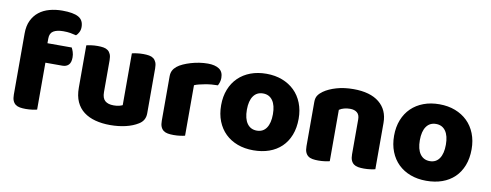

<svg xmlns="http://www.w3.org/2000/svg" viewBox="-60 -970 3268 1278"><g transform="rotate(10 1574.5 -331.5)"><path d="M54 -486Q54 -537 71.5 -573.5Q89 -610 119 -633.5Q149 -657 189.5 -668Q230 -679 276 -679Q350 -679 385 -659.5Q420 -640 420 -593Q420 -573 411.5 -557Q403 -541 393 -533Q374 -538 353.5 -541.5Q333 -545 306 -545Q263 -545 239 -530.5Q215 -516 215 -480V-448H379Q385 -437 390.5 -420.5Q396 -404 396 -384Q396 -349 380.5 -333.5Q365 -318 339 -318H224V-1Q214 2 192.5 5Q171 8 148 8Q126 8 108.5 5Q91 2 79 -7Q67 -16 60.5 -31.5Q54 -47 54 -72Z M472 -479Q482 -482 503.5 -485Q525 -488 548 -488Q570 -488 587.5 -485Q605 -482 617 -473Q629 -464 635.5 -448.5Q642 -433 642 -408V-193Q642 -152 662 -134.5Q682 -117 720 -117Q743 -117 757.5 -121Q772 -125 780 -129V-479Q790 -482 811.5 -485Q833 -488 856 -488Q878 -488 895.5 -485Q913 -482 925 -473Q937 -464 943.5 -448.5Q950 -433 950 -408V-104Q950 -54 908 -29Q873 -7 824.5 4.5Q776 16 719 16Q665 16 619.5 4Q574 -8 541 -33Q508 -58 490 -97.5Q472 -137 472 -193Z M1224 -1Q1214 2 1192.5 5Q1171 8 1148 8Q1126 8 1108.5 5Q1091 2 1079 -7Q1067 -16 1060.5 -31.5Q1054 -47 1054 -72V-372Q1054 -395 1062.5 -411.5Q1071 -428 1087 -441Q1103 -454 1126.5 -464.5Q1150 -475 1177 -483Q1204 -491 1233 -495.5Q1262 -500 1291 -500Q1339 -500 1367 -481.5Q1395 -463 1395 -421Q1395 -407 1391 -393.5Q1387 -380 1381 -369Q1360 -369 1338 -367Q1316 -365 1295 -361Q1274 -357 1255.5 -352.5Q1237 -348 1224 -342Z M1949 -243Q1949 -181 1930 -132.5Q1911 -84 1876.5 -51Q1842 -18 1794 -1Q1746 16 1687 16Q1628 16 1580 -2Q1532 -20 1497.5 -53.5Q1463 -87 1444 -135Q1425 -183 1425 -243Q1425 -302 1444 -350Q1463 -398 1497.5 -431.5Q1532 -465 1580 -483Q1628 -501 1687 -501Q1746 -501 1794 -482.5Q1842 -464 1876.5 -430.5Q1911 -397 1930 -349Q1949 -301 1949 -243ZM1599 -243Q1599 -182 1622.5 -149.5Q1646 -117 1688 -117Q1730 -117 1752.5 -150Q1775 -183 1775 -243Q1775 -303 1752 -335.5Q1729 -368 1687 -368Q1645 -368 1622 -335.5Q1599 -303 1599 -243Z M2340 -308Q2340 -339 2322.5 -353.5Q2305 -368 2275 -368Q2255 -368 2235.5 -363Q2216 -358 2202 -348V-1Q2192 2 2170.5 5Q2149 8 2126 8Q2104 8 2086.5 5Q2069 2 2057 -7Q2045 -16 2038.5 -31.5Q2032 -47 2032 -72V-372Q2032 -399 2043.5 -416Q2055 -433 2075 -447Q2109 -471 2160.5 -486Q2212 -501 2275 -501Q2388 -501 2449 -451.5Q2510 -402 2510 -314V-1Q2500 2 2478.5 5Q2457 8 2434 8Q2412 8 2394.5 5Q2377 2 2365 -7Q2353 -16 2346.5 -31.5Q2340 -47 2340 -72Z M3118 -243Q3118 -181 3099 -132.5Q3080 -84 3045.5 -51Q3011 -18 2963 -1Q2915 16 2856 16Q2797 16 2749 -2Q2701 -20 2666.5 -53.5Q2632 -87 2613 -135Q2594 -183 2594 -243Q2594 -302 2613 -350Q2632 -398 2666.5 -431.5Q2701 -465 2749 -483Q2797 -501 2856 -501Q2915 -501 2963 -482.5Q3011 -464 3045.5 -430.5Q3080 -397 3099 -349Q3118 -301 3118 -243ZM2768 -243Q2768 -182 2791.5 -149.5Q2815 -117 2857 -117Q2899 -117 2921.5 -150Q2944 -183 2944 -243Q2944 -303 2921 -335.5Q2898 -368 2856 -368Q2814 -368 2791 -335.5Q2768 -303 2768 -243Z"/></g></svg>

Font: Baloo
Style: Regular
Weight: 400
Designer: Sarang Kulkarni and Ek Type
Foundry: Ek Type
Version: Version 1.100;PS 1.000;hotconv 1.0.88;makeotf.lib2.5.647800;